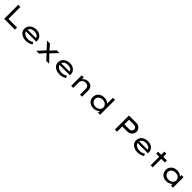

<svg xmlns="http://www.w3.org/2000/svg" viewBox="985 -3744 6759 6759"><g transform="rotate(45 4364.0 -365.0)"><path d="M695 0V-104H266V-700H158V0Z M1240 10C1340 10 1448 -27 1503 -70L1456 -146C1411 -115 1350 -85 1257 -85C1160 -85 1083 -117 1040 -170C1025 -189 1016 -209 1011 -231H1526L1527 -282C1527 -284 1527 -285 1527 -287C1527 -428 1398 -537 1231 -537C1052 -537 906 -428 906 -257C906 -206 920 -160 949 -120C1005 -39 1111 10 1240 10ZM1013 -313C1018 -334 1026 -352 1037 -367C1076 -419 1146 -442 1231 -442C1324 -442 1412 -395 1422 -327V-313Z M2398 0 2142 -264 2388 -525H2248L2078 -334L1914 -525H1766L1999 -273L1752 0H1891L2064 -203L2254 0Z M2913 10C3013 10 3121 -27 3176 -70L3129 -146C3084 -115 3023 -85 2930 -85C2833 -85 2756 -117 2713 -170C2698 -189 2689 -209 2684 -231H3199L3200 -282C3200 -284 3200 -285 3200 -287C3200 -428 3071 -537 2904 -537C2725 -537 2579 -428 2579 -257C2579 -206 2593 -160 2622 -120C2678 -39 2784 10 2913 10ZM2686 -313C2691 -334 2699 -352 2710 -367C2749 -419 2819 -442 2904 -442C2997 -442 3085 -395 3095 -327V-313Z M3597 0V-289C3597 -357 3672 -441 3778 -441C3865 -441 3932 -387 3932 -299V0H4035V-313C4035 -443 3957 -536 3805 -536C3728 -536 3663 -503 3618 -456C3611 -448 3604 -440 3597 -432V-525H3494V0Z M4605 10C4701 10 4792 -36 4831 -85V0H4934V-740H4831V-454C4820 -466 4805 -477 4788 -488C4741 -517 4679 -536 4608 -536C4434 -536 4310 -423 4310 -263C4310 -104 4427 10 4605 10ZM4625 -83C4502 -83 4415 -162 4415 -263C4415 -365 4502 -442 4625 -442C4749 -442 4835 -365 4835 -263C4835 -162 4749 -83 4625 -83Z M5778 0V-261H6030C6158 -261 6266 -361 6266 -485C6266 -605 6165 -700 6045 -700H5670V0ZM5778 -596H6023C6093 -596 6152 -546 6152 -485C6152 -421 6093 -365 6023 -365H5778Z M6798 10C6898 10 7006 -27 7061 -70L7014 -146C6969 -115 6908 -85 6815 -85C6718 -85 6641 -117 6598 -170C6583 -189 6574 -209 6569 -231H7084L7085 -282C7085 -284 7085 -285 7085 -287C7085 -428 6956 -537 6789 -537C6610 -537 6464 -428 6464 -257C6464 -206 6478 -160 6507 -120C6563 -39 6669 10 6798 10ZM6571 -313C6576 -334 6584 -352 6595 -367C6634 -419 6704 -442 6789 -442C6882 -442 6970 -395 6980 -327V-313Z M7553 0V-425H7733V-525H7553V-681H7450V-525H7298V-425H7450V0Z M8230 10C8328 10 8417 -36 8459 -86C8459 -87 8459 -87 8460 -87V0H8564V-525H8460V-449C8448 -463 8433 -476 8415 -488C8371 -517 8308 -536 8237 -536C8064 -536 7939 -423 7939 -263C7939 -107 8056 10 8230 10ZM8254 -85C8132 -85 8044 -163 8044 -263C8044 -365 8132 -440 8254 -440C8378 -440 8464 -365 8464 -263C8464 -163 8378 -85 8254 -85Z"/></g></svg>

Font: Lexend Peta
Style: Regular
Weight: 400
Designer: Bonnie Shaver-Troup, Thomas Jockin
Foundry: Lexend
Version: Version 1.007